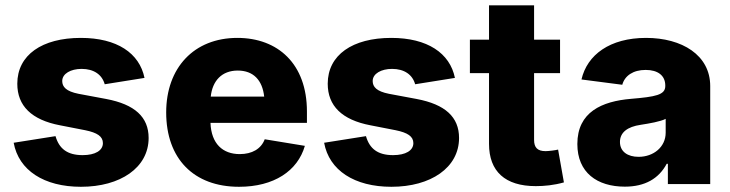

<svg xmlns="http://www.w3.org/2000/svg" viewBox="-20 -696 2762 726"><path d="M286.1 10.3C435.1 10.3 542 -62 542 -174.3C542 -253.4 489.7 -301.3 381.3 -321.8L276.9 -341.3C230 -350.6 215.3 -367.7 215.3 -389.6C215.3 -417.5 247.6 -435.5 288.6 -435.5C334.5 -435.5 365.7 -414.1 376 -377.4L526.4 -401.4C507.3 -495.1 422.4 -552.7 285.6 -552.7C139.2 -552.7 45.4 -488.3 45.4 -379.4C45.4 -295.9 99.1 -242.7 207 -222.2L302.2 -203.6C347.7 -194.3 369.1 -180.2 369.1 -154.8C369.1 -127 340.3 -109.4 292.5 -109.4C234.4 -109.4 203.6 -133.8 189.9 -181.2L31.7 -156.2C50.8 -51.8 146.5 10.3 286.1 10.3Z M883.8 10.3C1016.1 10.3 1105.5 -49.8 1132.8 -144.5L981 -169.4C967.3 -132.8 932.6 -113.3 886.7 -113.3C822.3 -113.3 778.8 -152.3 775.9 -231.4H1140.6V-274.4C1140.6 -454.6 1030.8 -552.7 877.4 -552.7C713.4 -552.7 608.4 -439.5 608.4 -271C608.4 -96.2 712.4 10.3 883.8 10.3ZM776.9 -330.6C783.2 -390.6 818.8 -429.2 878.9 -429.2C938.5 -429.2 972.2 -392.6 979 -330.6Z M1460 10.3C1608.9 10.3 1715.8 -62 1715.8 -174.3C1715.8 -253.4 1663.6 -301.3 1555.2 -321.8L1450.7 -341.3C1403.8 -350.6 1389.2 -367.7 1389.2 -389.6C1389.2 -417.5 1421.4 -435.5 1462.4 -435.5C1508.3 -435.5 1539.6 -414.1 1549.8 -377.4L1700.2 -401.4C1681.2 -495.1 1596.2 -552.7 1459.5 -552.7C1313 -552.7 1219.2 -488.3 1219.2 -379.4C1219.2 -295.9 1272.9 -242.7 1380.9 -222.2L1476.1 -203.6C1521.5 -194.3 1543 -180.2 1543 -154.8C1543 -127 1514.2 -109.4 1466.3 -109.4C1408.2 -109.4 1377.4 -133.8 1363.8 -181.2L1205.6 -156.2C1224.6 -51.8 1320.3 10.3 1460 10.3Z M2097.7 -545.9H1999.5V-675.8H1829.1V-545.9H1756.8V-419.4H1829.1V-151.9C1829.1 -47.9 1890.1 7.8 2005.9 7.8C2038.1 7.8 2074.2 4.4 2112.3 -6.3L2090.3 -130.4C2081.1 -127.9 2054.7 -124.5 2043 -124.5C2012.2 -124.5 1999.5 -138.2 1999.5 -167V-419.4H2097.7Z M2342.8 9.8C2418.5 9.8 2471.2 -20.5 2501 -76.7H2505.4V0H2665.5V-370.6C2665.5 -487.8 2558.6 -552.7 2422.9 -552.7C2286.1 -552.7 2200.2 -488.8 2178.7 -395.5L2333 -375.5C2342.3 -409.7 2374 -431.6 2421.4 -431.6C2467.8 -431.6 2495.6 -410.2 2495.6 -372.6V-370.6C2495.6 -336.9 2458.5 -330.1 2366.2 -322.3C2255.9 -313 2163.1 -272.5 2163.1 -151.4C2163.1 -43.5 2237.8 9.8 2342.8 9.8ZM2394.5 -103C2353.5 -103 2324.2 -122.6 2324.2 -159.2C2324.2 -195.3 2352.5 -216.8 2402.8 -224.1C2434.6 -229 2477.5 -236.3 2497.1 -246.6V-194.3C2497.1 -140.6 2451.7 -103 2394.5 -103Z"/></svg>

Font: Inter ExtraBold
Style: Regular
Weight: 800
Designer: Rasmus Andersson
Foundry: rsms
Version: Version 4.001;git-9221beed3